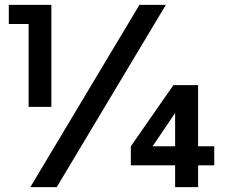

<svg xmlns="http://www.w3.org/2000/svg" viewBox="-20 -765 921 785"><path d="M97 -328H190V-745H16V-667H97ZM104 0H212L658 -745H550ZM696 0H790V-89H856V-167H790V-417H689L515 -167V-89H696ZM696 -167H604L696 -303Z"/></svg>

Font: Plus Jakarta Sans
Style: Bold
Weight: 700
Designer: Gumpita Rahayu
Foundry: Tokotype
Version: Version 2.004; ttfautohint (v1.8.3)